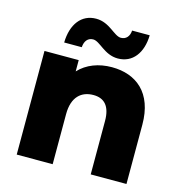

<svg xmlns="http://www.w3.org/2000/svg" viewBox="-112 -868 920 970"><g transform="rotate(15 348.0 -383.5)"><path d="M413 -551C344 -551 283 -528 241 -483V-542H62V0H250V-262C250 -353 297 -391 359 -391C415 -391 449 -358 449 -279V0H636V-310C636 -477 540 -551 413 -551ZM429 -601C506 -601 553 -663 555 -756H463C461 -725 444 -706 417 -706C381 -706 344 -767 273 -767C196 -767 149 -705 147 -609H239C241 -642 258 -662 285 -662C321 -662 358 -601 429 -601Z"/></g></svg>

Font: Montserrat-Alt1 ExtBd
Style: Regular
Weight: 800
Designer: Differentunic
Foundry: Differentunic
Version: Version 7.222